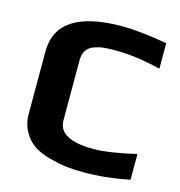

<svg xmlns="http://www.w3.org/2000/svg" viewBox="-101 -749 799 850"><g transform="rotate(15 298.5 -324.5)"><path d="M203 -9Q157 -21 127 -40.5Q97 -60 77 -95Q56 -130 56 -178V-463Q56 -659 357 -659Q434 -659 563 -637V-520Q447 -548 359 -548Q322 -548 301.5 -546Q281 -544 259 -536Q212 -520 212 -465V-189Q212 -101 373 -101Q442 -101 567 -130V-12Q460 10 357 10Q313 10 278.5 6Q244 2 203 -9Z"/></g></svg>

Font: Play
Style: Bold
Weight: 700
Designer: Jonas Hecksher (Cyrillic expansion: Cyreal)
Foundry: Jonas Hecksher, Playtype, e-types AS
Version: Version 2.101; ttfautohint (v1.5.65-e2d9)